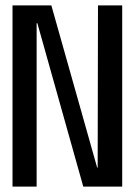

<svg xmlns="http://www.w3.org/2000/svg" viewBox="-20 -695 516 715"><path d="M26.6 0H116.4V-608.7H119.1L290.1 0H435.1V-675H344.9L343.7 -70.6H341.9L171.2 -675H26.6Z"/></svg>

Font: Anybody Thin Condensed
Style: Regular
Weight: 100
Width: 3
Version: Version 1.113;gftools[0.9.25]